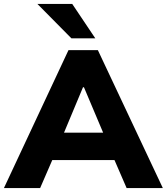

<svg xmlns="http://www.w3.org/2000/svg" viewBox="-42 -961 852 981"><path d="M-22 0 308 -705H458L790 0H605L543 -143H225L163 0ZM382 -515 285 -283H485L387 -515ZM323 -765 149 -941H327L445 -765Z"/></svg>

Font: Mulish Black
Style: Regular
Weight: 900
Designer: Vernon Adams
Foundry: Vernon Adams
Version: Version 3.603; ttfautohint (v1.8.3)